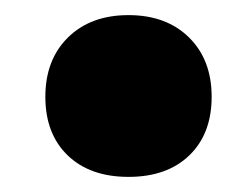

<svg xmlns="http://www.w3.org/2000/svg" viewBox="-20 -362 312 254"><path d="M40 -234Q40 -283 70 -312.5Q100 -342 150 -342Q200 -342 230 -312.5Q260 -283 260 -234Q260 -185 230.5 -156.5Q201 -128 150 -128Q99 -128 69.5 -156.5Q40 -185 40 -234Z"/></svg>

Font: Ysabeau Black
Style: Regular
Weight: 900
Designer: Christian Thalmann (Catharsis Fonts)
Version: Version 0.003